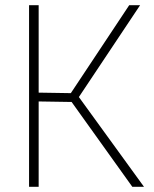

<svg xmlns="http://www.w3.org/2000/svg" viewBox="-20 -720 593 740"><path d="M256 -327 129 -329V0H92V-700H129V-363L253 -361L478 -700H520L284 -346L535 0H490Z"/></svg>

Font: Cairo ExtraLight
Style: Regular
Weight: 250
Designer: Mohamed Gaber, the designers of Titillium
Foundry: Kief Type Foundry
Version: Version 2.009; ttfautohint (v1.5.33-1714) -l 8 -r 50 -G 200 